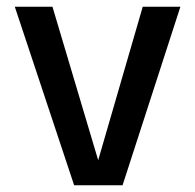

<svg xmlns="http://www.w3.org/2000/svg" viewBox="-20 -551 581 571"><path d="M516.5 -531 344.5 0H200.5L24 -531H136L272 -74.5L404.5 -531Z"/></svg>

Font: Epilogue Medium
Style: Regular
Weight: 500
Designer: Tyler Finck
Foundry: Etcetera Type Co
Version: Version 2.111; ttfautohint (v1.8.3)